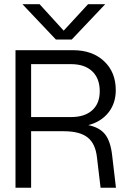

<svg xmlns="http://www.w3.org/2000/svg" viewBox="-20 -887 610 907"><path d="M318.8 -700.2H244.1L85.9 -867.2H167L280.8 -742.2L396 -867.2H477.1ZM280.8 -267.1H127V0H53.2V-649.9H325.2Q416 -649.9 471.4 -598.1Q526.9 -546.4 526.9 -460.9Q526.9 -398.9 492.2 -355.2Q457.5 -311.5 397 -295.9Q450.7 -285.2 476.6 -252.2Q502.4 -219.2 509.8 -152.8L527.8 0H455.1L438 -144Q430.7 -209 393.6 -238Q356.4 -267.1 280.8 -267.1ZM315.9 -584H127V-334H315.9Q379.9 -334 415.5 -366Q451.2 -397.9 451.2 -456.1Q451.2 -516.6 415.5 -550.3Q379.9 -584 315.9 -584Z"/></svg>

Font: Overused Grotesk
Style: Regular
Weight: 400
Version: Version 0.002